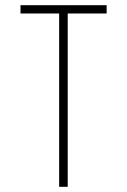

<svg xmlns="http://www.w3.org/2000/svg" viewBox="-20 -720 490 740"><path d="M391 -700V-668H241V0H208V-668H59V-700Z"/></svg>

Font: League Mono Condensed Thin
Style: Regular
Weight: 100
Width: 1
Designer: Tyler Finck
Foundry: The League of Moveable Type / Tyler Finck
Version: Version 2.210